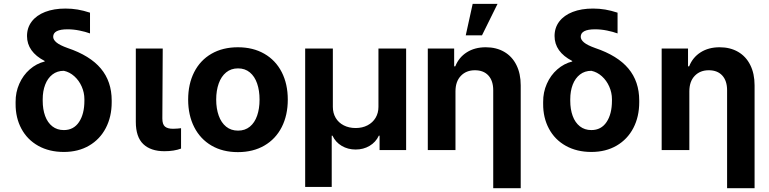

<svg xmlns="http://www.w3.org/2000/svg" viewBox="-20 -784 4018 1003"><path d="M322.3 -739.3Q355.5 -739.3 385.7 -734.1Q416 -729 450.2 -717.8V-609.4Q426.3 -618.2 395 -624.5Q363.8 -630.9 333 -630.9Q257.8 -630.9 257.8 -591.8Q257.8 -576.7 274.9 -562.3Q292 -547.9 333 -533.2Q450.2 -493.7 506.8 -426Q563.5 -358.4 563.5 -258.8V-250Q563.5 -174.3 532.7 -115.2Q502 -56.2 445.3 -23.2Q388.7 9.8 313.5 9.8Q237.3 9.8 179.9 -22.2Q122.6 -54.2 91.8 -111.6Q61 -168.9 61.5 -242.2V-251Q61 -301.8 80.8 -346.4Q100.6 -391.1 135.5 -421.6Q170.4 -452.1 213.9 -462.9L212.9 -465.8Q167.5 -489.3 144.3 -522Q121.1 -554.7 121.1 -595.7Q121.1 -639.2 145.8 -671.6Q170.4 -704.1 215.8 -721.7Q261.2 -739.3 322.3 -739.3ZM313.5 -104.5Q364.7 -104.5 392.8 -146.5Q420.9 -188.5 420.9 -257.8V-265.6Q420.9 -299.8 407 -331.5Q393.1 -363.3 368.4 -385.5Q343.8 -407.7 313.5 -414.1Q278.8 -414.1 253.9 -394.8Q229 -375.5 216.1 -341.8Q203.1 -308.1 203.1 -265.6V-257.8Q203.1 -212.9 215.8 -178.2Q228.5 -143.6 253.4 -124Q278.3 -104.5 313.5 -104.5Z M830.1 -530.3 828.1 -165Q828.1 -134.3 841.8 -122.8Q855.5 -111.3 883.8 -111.3Q895.5 -111.3 906.5 -112.3Q917.5 -113.3 925.8 -114.3V-7.8Q889.2 5.9 838.9 5.9Q767.6 5.9 728.5 -31.2Q689.5 -68.4 689.5 -147.5V-530.3Z M962.9 -263.7Q962.9 -345.2 994.4 -407.2Q1025.9 -469.2 1084.7 -503.2Q1143.6 -537.1 1222.7 -537.1Q1301.8 -537.1 1360.8 -503.2Q1419.9 -469.2 1451.7 -407.2Q1483.4 -345.2 1483.4 -263.7Q1483.4 -182.1 1451.7 -119.9Q1419.9 -57.6 1360.8 -23.4Q1301.8 10.7 1222.7 10.7Q1143.6 10.7 1085 -23.4Q1026.4 -57.6 994.6 -119.9Q962.9 -182.1 962.9 -263.7ZM1335.9 -263.7Q1335.9 -311 1323.2 -347.9Q1310.5 -384.8 1285.2 -405.8Q1259.8 -426.8 1223.6 -426.8Q1187 -426.8 1161.4 -405.8Q1135.7 -384.8 1122.6 -347.9Q1109.4 -311 1109.4 -263.7Q1109.4 -216.8 1122.6 -179.9Q1135.7 -143.1 1161.4 -122.3Q1187 -101.6 1223.6 -101.6Q1259.8 -101.6 1285.2 -122.3Q1310.5 -143.1 1323.2 -179.7Q1335.9 -216.3 1335.9 -263.7Z M1574.2 -530.3H1718.8V-225.6Q1718.8 -193.4 1733.6 -168.2Q1748.5 -143.1 1775.6 -129.2Q1802.7 -115.2 1837.9 -115.2Q1873 -115.2 1900.1 -129.4Q1927.2 -143.6 1942.1 -168.7Q1957 -193.8 1957 -225.6V-530.3H2101.6V0H1962.9V-75.2H1959Q1942.9 -41 1910.6 -22Q1878.4 -2.9 1837.9 -2.9Q1797.4 -2.9 1765.1 -22Q1732.9 -41 1716.8 -75.2H1712.9V192.4H1574.2Z M2359.4 0H2214.8V-530.3H2352.5V-437.5H2358.4Q2377 -484.4 2418.5 -510.7Q2460 -537.1 2517.6 -537.1Q2572.8 -537.1 2614 -513.2Q2655.3 -489.3 2677.7 -444.3Q2700.2 -399.4 2700.2 -337.9V199.2H2556.6V-312.5Q2556.6 -361.8 2531.5 -389.4Q2506.3 -417 2460.9 -417Q2415.5 -417 2387.5 -387.7Q2359.4 -358.4 2359.4 -306.6ZM2449.2 -763.7H2579.1L2498 -599.6H2413.1Z M3078.1 -739.3Q3111.3 -739.3 3141.6 -734.1Q3171.9 -729 3206.1 -717.8V-609.4Q3182.1 -618.2 3150.9 -624.5Q3119.6 -630.9 3088.9 -630.9Q3013.7 -630.9 3013.7 -591.8Q3013.7 -576.7 3030.8 -562.3Q3047.9 -547.9 3088.9 -533.2Q3206.1 -493.7 3262.7 -426Q3319.3 -358.4 3319.3 -258.8V-250Q3319.3 -174.3 3288.6 -115.2Q3257.8 -56.2 3201.2 -23.2Q3144.5 9.8 3069.3 9.8Q2993.2 9.8 2935.8 -22.2Q2878.4 -54.2 2847.7 -111.6Q2816.9 -168.9 2817.4 -242.2V-251Q2816.9 -301.8 2836.7 -346.4Q2856.4 -391.1 2891.4 -421.6Q2926.3 -452.1 2969.7 -462.9L2968.8 -465.8Q2923.3 -489.3 2900.1 -522Q2877 -554.7 2877 -595.7Q2877 -639.2 2901.6 -671.6Q2926.3 -704.1 2971.7 -721.7Q3017.1 -739.3 3078.1 -739.3ZM3069.3 -104.5Q3120.6 -104.5 3148.7 -146.5Q3176.8 -188.5 3176.8 -257.8V-265.6Q3176.8 -299.8 3162.8 -331.5Q3148.9 -363.3 3124.3 -385.5Q3099.6 -407.7 3069.3 -414.1Q3034.7 -414.1 3009.8 -394.8Q2984.9 -375.5 2971.9 -341.8Q2959 -308.1 2959 -265.6V-257.8Q2959 -212.9 2971.7 -178.2Q2984.4 -143.6 3009.3 -124Q3034.2 -104.5 3069.3 -104.5Z M3581.1 0H3436.5V-530.3H3574.2V-437.5H3580.1Q3598.6 -484.4 3640.1 -510.7Q3681.6 -537.1 3739.3 -537.1Q3794.4 -537.1 3835.7 -513.2Q3877 -489.3 3899.4 -444.3Q3921.9 -399.4 3921.9 -337.9V199.2H3778.3V-312.5Q3778.3 -361.8 3753.2 -389.4Q3728 -417 3682.6 -417Q3637.2 -417 3609.1 -387.7Q3581.1 -358.4 3581.1 -306.6Z"/></svg>

Font: Pretendard
Style: Bold
Weight: 700
Designer: Base glyphs from Inter by Rasmus Andersson; Hangeul glyphs from Noto Sans CJK(Source Han Sans) by Jang Soo-young and Kan
Foundry: Kil Hyung-jin
Version: Version 1.309